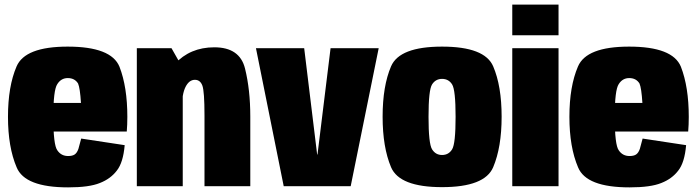

<svg xmlns="http://www.w3.org/2000/svg" viewBox="-20 -805 3016 830"><path d="M274.5 5V-130.5Q244.5 -130.5 228 -155Q210.5 -178 210.5 -299.5Q210.5 -415.5 227.5 -441Q244 -467.5 273 -467.5Q303 -467.5 317.5 -444Q326 -424.5 330 -360H194V-236.5H528Q530.5 -265.5 530.5 -299.5Q530.5 -429 496.5 -516.5Q461 -603.5 272.5 -603.5Q88 -603.5 51.5 -517.5Q14.5 -431.5 14.5 -300Q14.5 -169 52 -81.5Q87.5 5 274.5 5ZM274.5 -130.5V5Q366 5 412 -14Q458 -32 485 -67.5Q512.5 -102 519 -177.5L331 -206Q324.5 -179.5 319 -161.5Q313 -144 302.5 -137Q292.5 -130.5 274.5 -130.5Z M571.5 0H770V-511L721.5 -596.5H571.5ZM864 0H1062V-301.5Q1062 -417 1039.2 -508.8Q1016.5 -600.5 906.5 -600.5Q801.5 -600.5 735.2 -528.2Q669 -456 669 -361L766.5 -338Q766.5 -398.5 782 -429.2Q797.5 -460 822.5 -460Q845.5 -460 854.8 -435Q864 -410 864 -306Z M1206.5 0H1496L1617 -596.5H1409L1352.5 -137H1351L1295 -596.5H1086.5Z M1891 4Q2075.5 4 2112 -82.2Q2148.5 -168.5 2148.5 -300.5Q2148.5 -433 2112 -518.2Q2075.5 -603.5 1891 -603.5Q1707 -603.5 1670.5 -518.2Q1634 -433 1634 -300.5Q1634 -168.5 1670.5 -82.2Q1707 4 1891 4ZM1891 -135Q1863 -135 1847.8 -159.5Q1832.5 -184 1832.5 -300Q1832.5 -416 1847.8 -440Q1863 -464 1891 -464Q1919.5 -464 1934.5 -440Q1949.5 -416 1949.5 -300Q1949.5 -184 1934.5 -159.5Q1919.5 -135 1891 -135Z M2194.5 0H2394.5V-596.5H2194.5ZM2194.5 -785V-652.5H2394.5V-785Z M2701.5 5V-130.5Q2671.5 -130.5 2655 -155Q2637.5 -178 2637.5 -299.5Q2637.5 -415.5 2654.5 -441Q2671 -467.5 2700 -467.5Q2730 -467.5 2744.5 -444Q2753 -424.5 2757 -360H2621V-236.5H2955Q2957.5 -265.5 2957.5 -299.5Q2957.5 -429 2923.5 -516.5Q2888 -603.5 2699.5 -603.5Q2515 -603.5 2478.5 -517.5Q2441.5 -431.5 2441.5 -300Q2441.5 -169 2479 -81.5Q2514.5 5 2701.5 5ZM2701.5 -130.5V5Q2793 5 2839 -14Q2885 -32 2912 -67.5Q2939.5 -102 2946 -177.5L2758 -206Q2751.5 -179.5 2746 -161.5Q2740 -144 2729.5 -137Q2719.5 -130.5 2701.5 -130.5Z"/></svg>

Font: Anybody Condensed Black
Style: Regular
Weight: 900
Width: 3
Designer: Tyler Finck
Foundry: Etcetera Type Company
Version: Version 1.113;gftools[0.9.25]